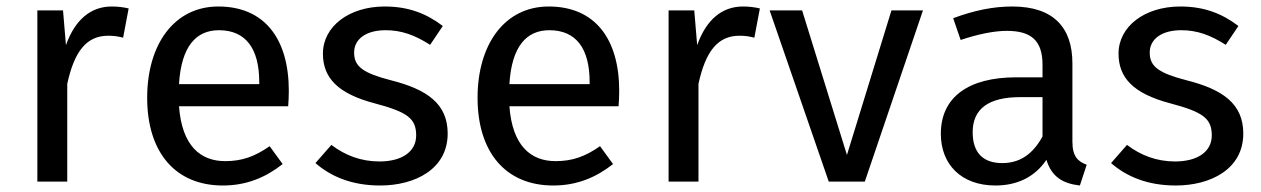

<svg xmlns="http://www.w3.org/2000/svg" viewBox="-20 -559 3882 591"><path d="M324 -539C260 -539 211 -499 183 -420L174 -527H95V0H187V-301C209 -402 247 -449 313 -449C332 -449 343 -447 359 -443L376 -533C360 -537 341 -539 324 -539Z M869 -279C869 -440 794 -539 652 -539C516 -539 433 -422 433 -258C433 -91 519 12 666 12C739 12 798 -13 850 -54L810 -109C764 -77 725 -63 673 -63C597 -63 540 -110 531 -232H867C868 -244 869 -261 869 -279ZM778 -300H531C538 -417 584 -466 654 -466C737 -466 778 -409 778 -306Z M1164 -539C1055 -539 974 -478 974 -394C974 -320 1019 -271 1133 -241C1235 -214 1261 -194 1261 -142C1261 -92 1217 -62 1148 -62C1091 -62 1042 -81 1000 -113L951 -57C997 -17 1061 12 1150 12C1257 12 1358 -38 1358 -148C1358 -240 1294 -284 1183 -312C1098 -334 1070 -354 1070 -397C1070 -439 1107 -466 1167 -466C1216 -466 1257 -451 1304 -421L1343 -479C1293 -517 1238 -539 1164 -539Z M1886 -279C1886 -440 1811 -539 1669 -539C1533 -539 1450 -422 1450 -258C1450 -91 1536 12 1683 12C1756 12 1815 -13 1867 -54L1827 -109C1781 -77 1742 -63 1690 -63C1614 -63 1557 -110 1548 -232H1884C1885 -244 1886 -261 1886 -279ZM1795 -300H1548C1555 -417 1601 -466 1671 -466C1754 -466 1795 -409 1795 -306Z M2267 -539C2203 -539 2154 -499 2126 -420L2117 -527H2038V0H2130V-301C2152 -402 2190 -449 2256 -449C2275 -449 2286 -447 2302 -443L2319 -533C2303 -537 2284 -539 2267 -539Z M2821 -527H2724L2587 -82L2449 -527H2349L2531 0H2642Z M3281 -123V-364C3281 -474 3223 -539 3096 -539C3037 -539 2979 -527 2914 -503L2937 -436C2991 -454 3040 -464 3079 -464C3152 -464 3189 -436 3189 -360V-321H3108C2961 -321 2876 -260 2876 -147C2876 -53 2939 12 3044 12C3108 12 3164 -12 3201 -67C3217 -15 3251 6 3304 12L3325 -52C3298 -62 3281 -77 3281 -123ZM3065 -57C3005 -57 2974 -90 2974 -152C2974 -224 3023 -260 3120 -260H3189V-139C3159 -84 3119 -57 3065 -57Z M3613 -539C3504 -539 3423 -478 3423 -394C3423 -320 3468 -271 3582 -241C3684 -214 3710 -194 3710 -142C3710 -92 3666 -62 3597 -62C3540 -62 3491 -81 3449 -113L3400 -57C3446 -17 3510 12 3599 12C3706 12 3807 -38 3807 -148C3807 -240 3743 -284 3632 -312C3547 -334 3519 -354 3519 -397C3519 -439 3556 -466 3616 -466C3665 -466 3706 -451 3753 -421L3792 -479C3742 -517 3687 -539 3613 -539Z"/></svg>

Font: FSans
Style: Regular
Weight: 400
Designer: Carrois Corporate & Edenspiekermann AG
Foundry: Carrois Corporate GbR & Edenspiekermann AG
Version: Version 4.106;PS 004.106;hotconv 1.0.70;makeotf.lib2.5.58329